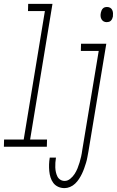

<svg xmlns="http://www.w3.org/2000/svg" viewBox="-66 -755 602 988"><path d="M-46 0 -45 -37H56L165 -698H78L79 -735H204L89 -37H176L175 0ZM483 -641Q474 -641 467 -645Q460 -649 456 -656.5Q452 -664 451.5 -672.5Q451 -681 453 -690Q454 -695 456.5 -701Q459 -707 463.5 -711.5Q468 -716 473.5 -717.5Q479 -719 485 -719Q494 -719 501 -715Q508 -711 511.5 -703.5Q515 -696 515.5 -687.5Q516 -679 515 -670Q514 -665 511.5 -659Q509 -653 504.5 -648.5Q500 -644 494 -642.5Q488 -641 483 -641ZM266 213Q248 213 233 206Q218 199 208.5 186.5Q199 174 194 158Q189 142 187.5 125Q186 108 186.5 91Q187 74 190 56H222Q220 69 219 81.5Q218 94 218.5 106.5Q219 119 221.5 130.5Q224 142 229 152.5Q234 163 244 169.5Q254 176 267 176Q282 176 295.5 165Q309 154 318 140Q327 126 333 111Q339 96 343.5 81Q348 66 351.5 50.5Q355 35 357 19L442 -493H350L351 -530H481L389 25Q386 40 383.5 54.5Q381 69 376.5 83.5Q372 98 367 112Q362 126 355.5 139.5Q349 153 340.5 166Q332 179 320.5 190Q309 201 294.5 207Q280 213 266 213Z"/></svg>

Font: Iosevka Slab XLtObl
Style: Regular
Weight: 200
Italic angle: -9°
Monospace: yes
Designer: Belleve Invis
Foundry: Belleve Invis
Version: Version 11.1.1; ttfautohint (v1.8.3)